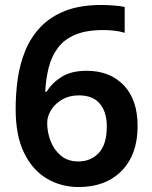

<svg xmlns="http://www.w3.org/2000/svg" viewBox="-20 -743 612 773"><path d="M43 -304Q43 -366 51.5 -426Q60 -486 82 -539.5Q104 -593 143.5 -634.5Q183 -676 243 -699.5Q303 -723 389 -723Q410 -723 437 -721Q464 -719 482 -715V-611Q463 -617 440.5 -619.5Q418 -622 396 -622Q328 -622 283.5 -603.5Q239 -585 213.5 -551Q188 -517 176.5 -472.5Q165 -428 162 -374H168Q189 -409 228 -433.5Q267 -458 329 -458Q422 -458 478 -400Q534 -342 534 -235Q534 -121 470 -55.5Q406 10 297 10Q226 10 168.5 -24Q111 -58 77 -127.5Q43 -197 43 -304ZM295 -93Q346 -93 378 -127.5Q410 -162 410 -234Q410 -292 382 -325.5Q354 -359 298 -359Q259 -359 230.5 -342.5Q202 -326 186 -300.5Q170 -275 170 -248Q170 -211 183.5 -175.5Q197 -140 225 -116.5Q253 -93 295 -93Z"/></svg>

Font: Noto Sans Tangsa SemiBold
Style: Regular
Weight: 600
Version: Version 1.504